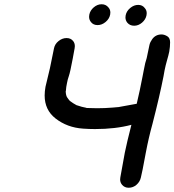

<svg xmlns="http://www.w3.org/2000/svg" viewBox="-20 -871 820 903"><path d="M585 12Q566 12 554 -2Q545 -13 545 -27Q545 -32 546 -37L567 -153Q577 -202 598 -284Q523 -264 427 -264Q399 -264 371 -266Q296 -271 241 -314Q190 -354 190 -422Q190 -441 194 -463Q199 -486 215 -551Q225 -597 234 -644Q238 -664 255.5 -678Q273 -692 293 -692Q313 -692 324 -678Q332 -668 332 -654Q332 -649 331 -644L322 -595Q310 -531 304 -514Q298 -497 295 -480Q291 -462 290 -445L289 -441Q290 -422 295.5 -413.5Q301 -405 308 -397L312 -394Q324 -385 337 -378H338V-377Q367 -367 386 -364L387 -363H393Q409 -362 437 -362Q474 -362 509 -365L532 -367Q538 -367 546 -369Q570 -374 623 -383Q638 -446 650 -509L656 -540Q663 -579 670 -598L683 -660Q686 -673 696 -687Q712 -709 740 -709Q752 -709 766 -701Q780 -693 780 -672Q780 -651 776 -628Q772 -609 766 -589Q759 -565 754 -540L749 -512Q731 -420 697 -288Q679 -223 666 -154L651 -75Q647 -56 642.5 -36Q638 -16 622 -2Q606 12 585 12ZM498 -802Q494 -782 476.5 -767.5Q459 -753 439 -753Q419 -753 408 -767Q399 -778 399 -792Q399 -797 400 -802Q404 -822 421 -836.5Q438 -851 458 -851Q478 -851 490 -836Q499 -826 499 -812Q499 -807 498 -802ZM669 -799Q665 -779 648 -764.5Q631 -750 611 -750Q591 -750 579 -764Q570 -775 570 -789Q570 -794 571 -799Q575 -819 592.5 -833.5Q610 -848 630 -848Q650 -848 661 -833Q670 -823 670 -809Q670 -804 669 -799Z"/></svg>

Font: Bad Comic
Style: Italic
Weight: 400
Italic angle: -11°
Designer: GGBotNet
Foundry: GGBotNet
Version: 0.95